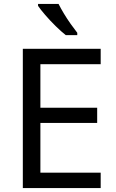

<svg xmlns="http://www.w3.org/2000/svg" viewBox="-20 -964 596 984"><path d="M496 0H97V-714H496V-635H187V-412H478V-334H187V-79H496ZM280 -944Q291 -922 307.5 -894.5Q324 -867 342.5 -841Q361 -815 376 -796V-784H317Q294 -802 265 -830.5Q236 -859 211.5 -887.5Q187 -916 175 -934V-944Z"/></svg>

Font: Noto Sans Tai Viet
Style: Regular
Weight: 400
Designer: Monotype Design Team
Foundry: Monotype Imaging Inc.
Version: Version 2.003; ttfautohint (v1.8.4.7-5d5b)